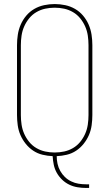

<svg xmlns="http://www.w3.org/2000/svg" viewBox="-20 -763 540 948"><path d="M405 165Q384 165 362.5 161.5Q341 158 321.5 148.5Q302 139 286.5 124Q271 109 260.5 90.5Q250 72 245.5 50.5Q241 29 240 8Q215 7 190 1Q165 -5 144 -19Q123 -33 107 -53Q91 -73 81 -96Q71 -119 67.5 -144.5Q64 -170 64 -195V-540Q64 -566 68 -592Q72 -618 82.5 -642Q93 -666 110 -686Q127 -706 149.5 -719Q172 -732 198 -737.5Q224 -743 250 -743Q276 -743 302 -737.5Q328 -732 350.5 -719Q373 -706 390 -686Q407 -666 417.5 -642Q428 -618 432 -592Q436 -566 436 -540V-195Q436 -170 432.5 -144.5Q429 -119 419 -96Q409 -73 393 -53Q377 -33 356 -19Q335 -5 310 1Q285 7 260 8Q260 27 264 45.5Q268 64 277.5 81Q287 98 300.5 111Q314 124 331.5 132.5Q349 141 367.5 144Q386 147 405 147H420V165ZM250 -10Q274 -10 297 -15Q320 -20 340.5 -32Q361 -44 376 -62.5Q391 -81 400.5 -102.5Q410 -124 413.5 -147.5Q417 -171 417 -195V-540Q417 -564 413.5 -587.5Q410 -611 400.5 -632.5Q391 -654 376 -672.5Q361 -691 340.5 -703Q320 -715 297 -720Q274 -725 250 -725Q226 -725 203 -720Q180 -715 159.5 -703Q139 -691 124 -672.5Q109 -654 99.5 -632.5Q90 -611 86.5 -587.5Q83 -564 83 -540V-195Q83 -171 86.5 -147.5Q90 -124 99.5 -102.5Q109 -81 124 -62.5Q139 -44 159.5 -32Q180 -20 203 -15Q226 -10 250 -10Z"/></svg>

Font: Iosevka SS18 Thin
Style: Regular
Weight: 100
Monospace: yes
Designer: Belleve Invis
Foundry: Belleve Invis
Version: Version 25.1.1; ttfautohint (v1.8.4)